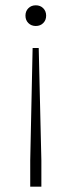

<svg xmlns="http://www.w3.org/2000/svg" viewBox="-20 -492 270 724"><path d="M76 -433Q76 -450 87 -461Q98 -472 115 -472Q132 -472 143 -461Q154 -450 154 -433Q154 -416 143 -405Q132 -394 115 -394Q98 -394 87 -405Q76 -416 76 -433ZM94 113 103 -311H126L136 113V212H94Z"/></svg>

Font: Thasadith
Style: Regular
Weight: 400
Designer: Cadson Demak Co.,Ltd.
Foundry: Cadson Demak Co.,Ltd.
Version: Version 1.000; ttfautohint (v1.6)